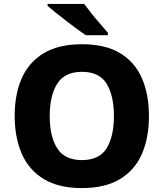

<svg xmlns="http://www.w3.org/2000/svg" viewBox="-20 -951 836 981"><path d="M741 -358Q741 -247 705 -164.5Q669 -82 593 -36Q517 10 398 10Q280 10 204 -36Q128 -82 91.5 -165Q55 -248 55 -359Q55 -470 91.5 -552Q128 -634 204 -679.5Q280 -725 399 -725Q518 -725 593.5 -679.5Q669 -634 705 -551.5Q741 -469 741 -358ZM234 -358Q234 -253 272.5 -193Q311 -133 398 -133Q487 -133 524.5 -193Q562 -253 562 -358Q562 -463 524.5 -523.5Q487 -584 399 -584Q311 -584 272.5 -523.5Q234 -463 234 -358ZM410 -931Q426 -909 448 -881.5Q470 -854 492.5 -828.5Q515 -803 531 -784V-771H419Q399 -784 372.5 -803.5Q346 -823 317.5 -845Q289 -867 264 -887Q239 -907 223 -921V-931Z"/></svg>

Font: Noto Sans Gurmukhi UI ExtraBold
Style: Regular
Weight: 800
Designer: Jelle Bosma - Monotype Design Team
Foundry: Monotype Imaging Inc.
Version: Version 2.004; ttfautohint (v1.8.4.7-5d5b)